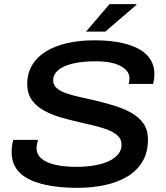

<svg xmlns="http://www.w3.org/2000/svg" viewBox="-20 -892 799 924"><path d="M352 12Q286 12 228.5 3Q171 -6 127.5 -25.5Q84 -45 60 -78.5Q36 -112 36 -161Q36 -175 38 -191Q40 -207 44 -219H163Q161 -211 158.5 -200.5Q156 -190 156 -180Q156 -149 179.5 -129Q203 -109 246 -99Q289 -89 347 -89Q392 -89 431.5 -95.5Q471 -102 500.5 -115Q530 -128 547.5 -148.5Q565 -169 565 -196Q565 -221 547.5 -238Q530 -255 501 -266.5Q472 -278 436 -286.5Q400 -295 362 -304Q317 -314 272.5 -327Q228 -340 191.5 -360Q155 -380 133 -411Q111 -442 111 -488Q111 -538 134 -577.5Q157 -617 199.5 -643.5Q242 -670 301.5 -684Q361 -698 435 -698Q506 -698 559.5 -687Q613 -676 649.5 -655.5Q686 -635 704.5 -605Q723 -575 723 -537Q723 -528 722 -517Q721 -506 717 -488H599Q602 -499 602.5 -505.5Q603 -512 603 -515Q603 -552 560 -574.5Q517 -597 441 -597Q376 -597 330 -586Q284 -575 260 -554.5Q236 -534 236 -505Q236 -483 253 -468Q270 -453 299 -443Q328 -433 364.5 -425Q401 -417 440 -408Q485 -397 529.5 -383.5Q574 -370 611 -349.5Q648 -329 670 -298Q692 -267 692 -220Q692 -157 664.5 -112.5Q637 -68 589.5 -40.5Q542 -13 481 -0.5Q420 12 352 12ZM394 -740 507 -872H636L637 -869L487 -740Z"/></svg>

Font: Archivo SemiExpanded Medium
Style: Italic
Weight: 500
Width: 6
Italic angle: -10°
Designer: Hector Gatti
Foundry: Omnibus-Type
Version: Version 2.001